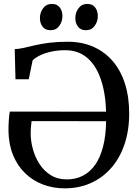

<svg xmlns="http://www.w3.org/2000/svg" viewBox="-20 -968 722 998"><path d="M316.5 11Q256 11 203.2 -9Q150.5 -29 110.8 -67.5Q71 -106 48.2 -161Q25.5 -216 24 -286.5Q24 -317 25.8 -343.8Q27.5 -370.5 31 -388L531.5 -387.5Q528.5 -485 503.8 -556.8Q479 -628.5 432.8 -667.8Q386.5 -707 319.5 -707Q277.5 -707 243.5 -699Q209.5 -691 185.8 -679Q162 -667 149.5 -654L129.5 -556H60.5L56.5 -712.5Q79 -713.5 104.8 -719.5Q130.5 -725.5 163 -733Q195.5 -740.5 237 -745.8Q278.5 -751 332 -751Q406 -751 465 -725Q524 -699 565.8 -650.5Q607.5 -602 629.5 -533Q651.5 -464 651.5 -378.5Q651.5 -289 626.8 -216.8Q602 -144.5 557 -93.8Q512 -43 451 -16Q390 11 316.5 11ZM327.5 -35.5Q374 -35.5 411.2 -54.8Q448.5 -74 475 -112Q501.5 -150 516 -206.8Q530.5 -263.5 531.5 -338L144 -338.5Q142.5 -325 141 -309Q139.5 -293 139.5 -274Q139.5 -234.5 151 -192.8Q162.5 -151 185.5 -115.2Q208.5 -79.5 244 -57.5Q279.5 -35.5 327.5 -35.5ZM242 -811Q215.5 -811 201.5 -829.2Q187.5 -847.5 187.5 -874Q187.5 -902.5 204 -925Q220.5 -947.5 249.5 -947.5H250.5Q277 -947.5 290.8 -929.2Q304.5 -911 304.5 -884.5Q304.5 -856 288.2 -833.5Q272 -811 243 -811ZM426 -811Q399.5 -811 385.5 -829.2Q371.5 -847.5 371.5 -874Q371.5 -902.5 388 -925Q404.5 -947.5 433.5 -947.5H434.5Q461 -947.5 474.8 -929.2Q488.5 -911 488.5 -884.5Q488.5 -856 472.2 -833.5Q456 -811 427 -811Z"/></svg>

Font: Merriweather 60pt
Style: Regular
Weight: 400
Version: Version 2.100